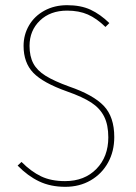

<svg xmlns="http://www.w3.org/2000/svg" viewBox="-20 -711 523 741"><path d="M402 -622 387 -607Q353 -640 319 -655Q285 -670 239 -670Q174 -670 134 -631.5Q94 -593 94 -534Q94 -494 108.5 -466.5Q123 -439 156 -418.5Q189 -398 247 -377Q340 -345 380.5 -302.5Q421 -260 421 -182Q421 -127 397 -83.5Q373 -40 330 -15Q287 10 232 10Q175 10 131 -11Q87 -32 48 -72L63 -86Q100 -49 138.5 -30.5Q177 -12 231 -12Q306 -12 352 -59Q398 -106 398 -181Q398 -229 382 -261Q366 -293 332.5 -315Q299 -337 239 -358Q146 -391 108.5 -430Q71 -469 71 -534Q71 -577 92 -613Q113 -649 151.5 -670Q190 -691 239 -691Q292 -691 329.5 -673.5Q367 -656 402 -622Z"/></svg>

Font: Fira Sans Condensed Thin
Style: Regular
Weight: 250
Width: 3
Designer: Carrois Corporate & Edenspiekermann AG
Foundry: Carrois Corporate GbR & Edenspiekermann AG
Version: Version 4.203